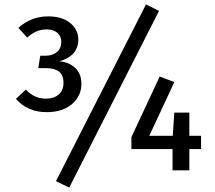

<svg xmlns="http://www.w3.org/2000/svg" viewBox="-20 -770 972 868"><path d="M334 -591Q334 -553 311 -528Q288 -503 248 -493Q292 -489 320 -463Q348 -437 348 -391Q348 -336 305.5 -299.5Q263 -263 191 -263Q104 -263 52 -323L97 -365Q135 -324 187 -324Q224 -324 245.5 -343Q267 -362 267 -395Q267 -431 246.5 -446.5Q226 -462 187 -462H153L162 -518H185Q217 -518 237 -534.5Q257 -551 257 -581Q257 -607 239 -622Q221 -637 191 -637Q166 -637 145 -628Q124 -619 103 -600L63 -644Q121 -696 197 -696Q261 -696 297.5 -666Q334 -636 334 -591ZM699 -721 293 78 233 49 640 -750ZM889 -96H836V0H760V-96H574V-150L702 -424L768 -399L655 -156H761L768 -261H836V-156H889Z"/></svg>

Font: FiraGO
Style: Regular
Weight: 400
Designer: bBox Type
Foundry: bBox Type GmbH
Version: Version 1.001;April 20, 2020;FontCreator 12.0.0.2555 64-bit